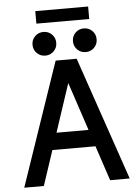

<svg xmlns="http://www.w3.org/2000/svg" viewBox="-65 -1070 809 1120"><g transform="rotate(-5 339.5 -510.5)"><path d="M533.7 0 465.8 -204.6H213.4L145.5 0H30.8L277.8 -722.7H400.9L648.4 0ZM339.8 -585.9 246.1 -303.2H433.6ZM388.2 -826.2Q388.2 -855.5 408.2 -875.5Q428.2 -895.5 457.5 -895.5Q486.8 -895.5 506.8 -875.5Q526.9 -855.5 526.9 -826.2Q526.9 -796.9 506.8 -776.9Q486.8 -756.8 457.5 -756.8Q428.2 -756.8 408.2 -776.9Q388.2 -796.9 388.2 -826.2ZM151.4 -826.2Q151.4 -855.5 171.6 -875.5Q191.9 -895.5 221.2 -895.5Q250 -895.5 270.3 -875.5Q290.5 -855.5 290.5 -826.2Q290.5 -796.9 270.3 -776.9Q250 -756.8 221.2 -756.8Q191.9 -756.8 171.6 -776.9Q151.4 -796.9 151.4 -826.2ZM184.6 -947.3V-1020.5H494.1V-947.3Z"/></g></svg>

Font: Giphurs Medium
Style: Regular
Weight: 500
Version: Version 0.920; ttfautohint (v1.8.4.7-5d5b)